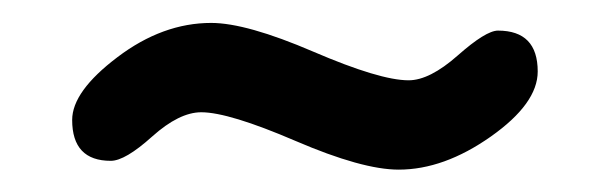

<svg xmlns="http://www.w3.org/2000/svg" viewBox="-20 -783 540 170"><path d="M158.2 -683.6Q138.7 -683.6 114.7 -662.1Q90.8 -640.6 78.1 -640.6Q43.9 -640.6 43.9 -676.8Q43.9 -702.1 84 -732.4Q124 -762.7 167 -762.7Q198.2 -762.7 257.3 -737.3Q316.4 -711.9 341.8 -711.9Q360.4 -711.9 385.3 -733.9Q410.2 -755.9 420.9 -755.9Q456.1 -755.9 456.1 -719.7Q456.1 -691.4 414.6 -662.1Q373 -632.8 333 -632.8Q300.8 -632.8 241.7 -658.2Q182.6 -683.6 158.2 -683.6Z"/></svg>

Font: MotoyaLMaru
Style: W3 mono
Weight: 400
Version: Version 1.01